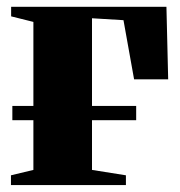

<svg xmlns="http://www.w3.org/2000/svg" viewBox="-20 -532 518 552"><path d="M11.5 0V-28L76 -43.5V-469L12 -485V-512.5H458.5L463.5 -304H365.5L335 -474L244.5 -479.5V-43.5L342 -28V0ZM15.5 -227.5H371.5V-186.5H15.5Z"/></svg>

Font: Merriweather 120pt Black
Style: Regular
Weight: 900
Designer: Eben Sorkin
Foundry: Eben Sorkin
Version: Version 2.100